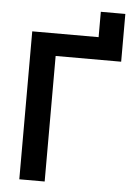

<svg xmlns="http://www.w3.org/2000/svg" viewBox="-56 -863 628 905"><g transform="rotate(5 257.5 -410.0)"><path d="M70 -700H384V-820H500V-594H190V0H70Z"/></g></svg>

Font: PT Root UI Web Bold
Style: Regular
Weight: 700
Designer: Vitaly Kuzmin
Foundry: ParaType Ltd.
Version: Version 1.000W